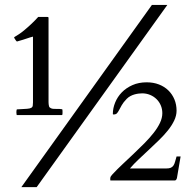

<svg xmlns="http://www.w3.org/2000/svg" viewBox="-20 -743 797 790"><path d="M605 -722.7H668.5L130.9 26.9H67.9ZM433.6 -8.3Q433.6 -13.7 436.3 -17.8Q439 -22 442.9 -25.9Q461.9 -46.4 484.6 -67.6Q507.3 -88.9 530 -110.4Q552.7 -131.8 574 -153.3Q595.2 -174.8 611.8 -195.8Q628.4 -216.8 638.2 -237.3Q647.9 -257.8 647.9 -277.3Q647.9 -294.4 641.6 -309.3Q635.3 -324.2 624 -335.2Q612.8 -346.2 597.7 -352.5Q582.5 -358.9 564.9 -358.9Q558.1 -358.9 550 -357.9Q542 -356.9 533.4 -354.5Q524.9 -352.1 516.6 -347.7Q508.3 -343.3 501.5 -336.4Q487.3 -321.8 480.7 -309.8Q474.1 -297.9 469.7 -289.6Q465.3 -281.2 460.9 -276.6Q456.5 -272 447.3 -272Q444.3 -272 444.3 -273.9Q444.3 -297.9 453.9 -321.3Q463.4 -344.7 481.2 -363Q499 -381.3 524.9 -392.8Q550.8 -404.3 583.5 -404.3Q611.3 -404.3 634 -395.5Q656.7 -386.7 672.9 -370.8Q689 -355 697.8 -333.7Q706.5 -312.5 706.5 -287.6Q706.5 -267.6 696.8 -247.1Q687 -226.6 670.9 -206.5Q654.8 -186.5 634.3 -166.5Q613.8 -146.5 592.5 -126.7Q571.3 -106.9 550.8 -87.6Q530.3 -68.4 514.6 -49.8H663.6Q675.8 -49.8 682.6 -52.7Q689.5 -55.7 693.6 -61.8Q697.8 -67.9 700.2 -77.1Q702.6 -86.4 706.5 -99.1H723.1L708 -10.3Q707 -7.3 705.8 -4.9Q704.6 -2.4 700.7 -0.5H435.1Q434.1 -0.5 433.8 -1.7Q433.6 -2.9 433.6 -8.3ZM47.4 -281.7Q47.4 -282.7 47.9 -287.8Q48.3 -293 50.3 -293Q65.4 -293.9 75.2 -294.4Q85 -294.9 91.6 -295.4Q98.1 -295.9 102.1 -296.9Q106 -297.9 109.4 -299.8Q113.8 -302.2 114.7 -307.6Q115.7 -313 115.7 -321.3V-592.3Q105 -589.8 94.2 -585.9Q83.5 -582 75 -579.6Q66.4 -577.1 51.8 -572.8Q51.3 -572.8 51 -572.5Q50.8 -572.3 49.8 -572.3Q48.3 -572.3 44.7 -577.4Q41 -582.5 38.6 -586.9Q38.1 -587.4 38.1 -588.9Q38.1 -589.4 39.6 -590.8Q49.8 -597.2 58.3 -602.5Q66.9 -607.9 81.5 -620.1Q96.2 -632.3 110.6 -646Q125 -659.7 137.2 -673.3H173.8Q177.7 -673.3 178.7 -672.4Q179.7 -671.4 179.7 -668V-328.6Q179.7 -326.7 179.7 -322.5Q179.7 -318.4 180.2 -314.2Q180.7 -310.1 181.6 -306.4Q182.6 -302.7 184.1 -301.3Q189.5 -296.9 194.3 -295.9Q199.2 -294.9 209.5 -294.9Q217.8 -294.9 225.1 -294.7Q232.4 -294.4 235.8 -293.5Q236.8 -293 237.1 -288.6Q237.3 -284.2 237.3 -281.7Q237.3 -280.3 237.1 -274.9Q236.8 -269.5 234.9 -269.5H49.3Q48.3 -269.5 47.9 -274.9Q47.4 -280.3 47.4 -281.7Z"/></svg>

Font: Kurinto Book Core
Style: Regular
Weight: 400
Designer: Kurinto was developed by Clint Goss from a range of fonts that are compatible with the SIL Open Font License Version 1.1
Foundry: Clinton F. Goss
Version: Version 2.196; July 25, 2020